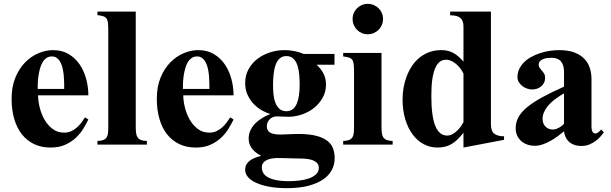

<svg xmlns="http://www.w3.org/2000/svg" viewBox="-20 -748 3160 993"><path d="M437 -129.9Q426.8 -108.9 411.6 -83.7Q396.5 -58.6 373.5 -36.6Q350.6 -14.6 318.4 0.2Q286.1 15.1 241.2 15.1Q193.8 15.1 156.5 -2.7Q119.1 -20.5 93.3 -53.2Q67.4 -85.9 53.7 -132.6Q40 -179.2 40 -236.8Q40 -299.8 59.6 -346.9Q79.1 -394 110.1 -425.5Q141.1 -457 179.2 -472.9Q217.3 -488.8 253.9 -488.8Q301.3 -488.8 335.7 -468Q370.1 -447.3 392.6 -413.8Q415 -380.4 426 -338.6Q437 -296.9 437 -254.9H176.8Q177.2 -225.1 185.5 -191.4Q193.8 -157.7 210.4 -128.9Q227.1 -100.1 252.2 -81.1Q277.3 -62 312 -62Q331.5 -62 347.7 -69.3Q363.8 -76.7 377 -88.1Q390.1 -99.6 400.6 -113.5Q411.1 -127.4 419.9 -141.1ZM312 -288.1Q312 -302.2 311.8 -320.1Q311.5 -337.9 309.8 -356.7Q308.1 -375.5 304.2 -393.3Q300.3 -411.1 293.2 -425Q286.1 -439 275.1 -447.5Q264.2 -456.1 248 -456.1Q231.4 -456.1 219.5 -447.5Q207.5 -439 199.5 -424.8Q191.4 -410.6 186.5 -392.6Q181.6 -374.5 179 -356Q176.3 -337.4 175.5 -319.6Q174.8 -301.8 174.8 -288.1Z M483.9 0V-19Q503.4 -19.5 514.6 -24.2Q525.9 -28.8 531.5 -37.6Q537.1 -46.4 538.6 -60.1Q540 -73.7 540 -92.8V-590.8Q540 -614.7 538.3 -629.4Q536.6 -644 530.8 -652.3Q524.9 -660.6 513.7 -664.1Q502.4 -667.5 483.9 -669.9V-688H682.1V-92.8Q682.1 -73.7 683.8 -60.1Q685.5 -46.4 691.4 -37.6Q697.3 -28.8 708.7 -24.2Q720.2 -19.5 739.7 -19V0Z M1188 -129.9Q1177.7 -108.9 1162.6 -83.7Q1147.5 -58.6 1124.5 -36.6Q1101.6 -14.6 1069.3 0.2Q1037.1 15.1 992.2 15.1Q944.8 15.1 907.5 -2.7Q870.1 -20.5 844.2 -53.2Q818.4 -85.9 804.7 -132.6Q791 -179.2 791 -236.8Q791 -299.8 810.5 -346.9Q830.1 -394 861.1 -425.5Q892.1 -457 930.2 -472.9Q968.3 -488.8 1004.9 -488.8Q1052.2 -488.8 1086.7 -468Q1121.1 -447.3 1143.6 -413.8Q1166 -380.4 1177 -338.6Q1188 -296.9 1188 -254.9H927.7Q928.2 -225.1 936.5 -191.4Q944.8 -157.7 961.4 -128.9Q978 -100.1 1003.2 -81.1Q1028.3 -62 1063 -62Q1082.5 -62 1098.6 -69.3Q1114.7 -76.7 1127.9 -88.1Q1141.1 -99.6 1151.6 -113.5Q1162.1 -127.4 1170.9 -141.1ZM1063 -288.1Q1063 -302.2 1062.7 -320.1Q1062.5 -337.9 1060.8 -356.7Q1059.1 -375.5 1055.2 -393.3Q1051.3 -411.1 1044.2 -425Q1037.1 -439 1026.1 -447.5Q1015.1 -456.1 999 -456.1Q982.4 -456.1 970.5 -447.5Q958.5 -439 950.4 -424.8Q942.4 -410.6 937.5 -392.6Q932.6 -374.5 929.9 -356Q927.2 -337.4 926.5 -319.6Q925.8 -301.8 925.8 -288.1Z M1710 -413.1H1617.7Q1637.7 -395 1651.9 -369.6Q1666 -344.2 1666 -311Q1666 -273.4 1648.9 -242.7Q1631.8 -211.9 1604.2 -189.9Q1576.7 -168 1541.7 -156Q1506.8 -144 1471.7 -144Q1458.5 -144 1442.1 -145Q1425.8 -146 1411.1 -146Q1400.4 -146 1391.1 -142.1Q1381.8 -138.2 1374.8 -131.1Q1367.7 -124 1363.8 -114.7Q1359.9 -105.5 1359.9 -95.2Q1359.9 -73.2 1376.2 -62.7Q1392.6 -52.2 1430.7 -52.2Q1436.5 -52.2 1447.8 -52.7Q1459 -53.2 1472.2 -53.7Q1485.4 -54.2 1498.3 -54.7Q1511.2 -55.2 1521 -55.2Q1579.6 -55.2 1616.5 -45.4Q1653.3 -35.6 1674.3 -18.6Q1695.3 -1.5 1703.1 21.5Q1710.9 44.4 1710.9 70.8Q1710.9 101.1 1697.3 128.9Q1683.6 156.7 1654.1 178Q1624.5 199.2 1577.4 212.2Q1530.3 225.1 1462.9 225.1Q1414.1 225.1 1374.5 218Q1335 210.9 1306.9 198.5Q1278.8 186 1263.4 168.7Q1248 151.4 1248 130.9Q1248 114.7 1254.4 103Q1260.7 91.3 1272 82.8Q1283.2 74.2 1298.3 68.4Q1313.5 62.5 1331.1 58.1Q1317.9 51.3 1306.2 42.7Q1294.4 34.2 1285.4 23.2Q1276.4 12.2 1271.2 -1.2Q1266.1 -14.6 1266.1 -30.8Q1266.1 -55.7 1276.1 -75.9Q1286.1 -96.2 1302.2 -111.8Q1318.4 -127.4 1338.4 -139.2Q1358.4 -150.9 1377.9 -158.2Q1360.8 -163.1 1338.4 -175Q1315.9 -187 1295.9 -206.5Q1275.9 -226.1 1262 -253.9Q1248 -281.7 1248 -318.8Q1248 -357.9 1265.1 -389.4Q1282.2 -420.9 1310.5 -442.9Q1338.9 -464.8 1375.5 -476.8Q1412.1 -488.8 1451.7 -488.8Q1466.3 -488.8 1480.7 -487.1Q1495.1 -485.4 1507.8 -482.7Q1520.5 -480 1531.5 -476.3Q1542.5 -472.7 1549.8 -469.2H1710ZM1529.8 -310.1Q1529.8 -333.5 1527.8 -359.6Q1525.9 -385.7 1519 -407.7Q1512.2 -429.7 1498.3 -443.8Q1484.4 -458 1460.9 -458Q1439.9 -458 1426.5 -445.8Q1413.1 -433.6 1405.5 -412.6Q1397.9 -391.6 1395 -364.3Q1392.1 -336.9 1392.1 -307.1Q1392.1 -285.2 1394.3 -261.2Q1396.5 -237.3 1403.8 -217.8Q1411.1 -198.2 1424.8 -185.5Q1438.5 -172.9 1461.9 -172.9Q1481.4 -172.9 1494.4 -183.3Q1507.3 -193.8 1515.1 -212.4Q1522.9 -231 1526.4 -256.1Q1529.8 -281.2 1529.8 -310.1ZM1628.9 119.1Q1628.9 97.2 1606 84.5Q1583 71.8 1529.8 71.8Q1516.1 71.8 1503.7 71.3Q1491.2 70.8 1477.8 70.6Q1464.4 70.3 1449.2 69.8Q1434.1 69.3 1415.5 69.3Q1377.9 69.3 1356 81.8Q1334 94.2 1334 117.2Q1334 131.8 1340.6 144.8Q1347.2 157.7 1363.3 167.5Q1379.4 177.2 1406.5 183.1Q1433.6 189 1474.1 189Q1499 189 1526.1 186Q1553.2 183.1 1576.2 175.3Q1599.1 167.5 1614 154.1Q1628.9 140.6 1628.9 119.1Z M1960.9 -649.9Q1960.9 -633.3 1954.8 -618.9Q1948.7 -604.5 1938 -593.8Q1927.2 -583 1912.8 -576.9Q1898.4 -570.8 1881.8 -570.8Q1865.2 -570.8 1851.1 -576.9Q1836.9 -583 1826.4 -593.8Q1815.9 -604.5 1809.8 -618.9Q1803.7 -633.3 1803.7 -649.9Q1803.7 -666.5 1809.8 -680.7Q1815.9 -694.8 1826.4 -705.3Q1836.9 -715.8 1851.1 -721.9Q1865.2 -728 1881.8 -728Q1898.4 -728 1912.8 -721.9Q1927.2 -715.8 1938 -705.3Q1948.7 -694.8 1954.8 -680.7Q1960.9 -666.5 1960.9 -649.9ZM1754.9 0V-19Q1774.4 -19.5 1785.6 -24.2Q1796.9 -28.8 1802.5 -37.6Q1808.1 -46.4 1809.6 -60.1Q1811 -73.7 1811 -92.8V-377Q1811 -400.9 1809.3 -415.5Q1807.6 -430.2 1801.8 -438.5Q1795.9 -446.8 1784.7 -450.2Q1773.4 -453.6 1754.9 -456.1V-474.1H1953.1V-92.8Q1953.1 -73.7 1954.8 -60.1Q1956.5 -46.4 1962.4 -37.6Q1968.3 -28.8 1979.7 -24.2Q1991.2 -19.5 2010.7 -19V0Z M2377 15.1V-61Q2359.9 -40.5 2345.2 -26.1Q2330.6 -11.7 2314.9 -2.7Q2299.3 6.3 2281.5 10.7Q2263.7 15.1 2241.2 15.1Q2205.1 15.1 2172.6 -1.7Q2140.1 -18.6 2115.5 -50.8Q2090.8 -83 2076.4 -129.6Q2062 -176.3 2062 -235.8Q2062 -264.2 2067.1 -293.9Q2072.3 -323.7 2082.8 -351.8Q2093.3 -379.9 2109.4 -404.8Q2125.5 -429.7 2147.7 -448.2Q2169.9 -466.8 2198.5 -477.8Q2227.1 -488.8 2262.2 -488.8Q2297.9 -488.8 2324.2 -474.4Q2350.6 -460 2377 -429.2V-611.8Q2377 -640.6 2361.3 -654.8Q2345.7 -668.9 2308.1 -668.9V-688H2519V-106Q2519 -69.3 2536.9 -56.2Q2554.7 -43 2586.9 -43V-24.9ZM2377 -367.2Q2372.6 -377 2364 -389.4Q2355.5 -401.9 2343.8 -412.8Q2332 -423.8 2317.4 -431.4Q2302.7 -439 2286.1 -439Q2269 -439 2256.8 -430.2Q2244.6 -421.4 2236.3 -406.7Q2228 -392.1 2222.9 -372.8Q2217.8 -353.5 2215.1 -332.5Q2212.4 -311.5 2211.7 -290Q2210.9 -268.6 2210.9 -250Q2210.9 -146.5 2231.4 -96.7Q2252 -46.9 2292 -46.9Q2307.6 -46.9 2321.5 -54.9Q2335.4 -63 2346.4 -74Q2357.4 -85 2365.2 -96.9Q2373 -108.9 2377 -116.2Z M3103 -64Q3096.7 -54.7 3086.2 -42.5Q3075.7 -30.3 3061 -19.3Q3046.4 -8.3 3028.1 -0.7Q3009.8 6.8 2987.3 6.8Q2963.9 6.8 2947.5 0.2Q2931.2 -6.3 2920.4 -17.1Q2909.7 -27.8 2904.1 -41.5Q2898.4 -55.2 2897 -68.8Q2882.8 -57.1 2865.5 -44.2Q2848.1 -31.2 2828.4 -20Q2808.6 -8.8 2787.6 -1.5Q2766.6 5.9 2746.1 5.9Q2724.1 5.9 2706.1 -0.7Q2688 -7.3 2674.8 -19.3Q2661.6 -31.2 2654.3 -47.9Q2647 -64.5 2647 -85Q2647 -115.7 2661.6 -142.3Q2676.3 -168.9 2706.8 -194.1Q2737.3 -219.2 2784.4 -244.9Q2831.5 -270.5 2897 -299.8V-377.9Q2897 -411.1 2881.3 -430.2Q2865.7 -449.2 2831.1 -449.2Q2820.8 -449.2 2809.3 -447.8Q2797.9 -446.3 2788.3 -442.1Q2778.8 -438 2772.5 -431.2Q2766.1 -424.3 2766.1 -414.1Q2766.1 -403.8 2771.2 -396.7Q2776.4 -389.6 2782.7 -382.6Q2789.1 -375.5 2794.2 -366.9Q2799.3 -358.4 2799.3 -345.2Q2799.3 -331.1 2793.7 -320.1Q2788.1 -309.1 2778.8 -301.3Q2769.5 -293.5 2757.3 -289.3Q2745.1 -285.2 2731.9 -285.2Q2720.2 -285.2 2706.8 -289.6Q2693.4 -293.9 2682.1 -302.5Q2670.9 -311 2663.6 -322.8Q2656.2 -334.5 2656.2 -349.1Q2656.2 -371.6 2665.3 -390.6Q2674.3 -409.7 2689.7 -425.3Q2705.1 -440.9 2726.1 -452.6Q2747.1 -464.4 2771 -472.4Q2794.9 -480.5 2820.6 -484.6Q2846.2 -488.8 2871.1 -488.8Q2918 -488.8 2950 -476.8Q2981.9 -464.8 3001.7 -444.3Q3021.5 -423.8 3030.3 -396.7Q3039.1 -369.6 3039.1 -339.8V-90.8Q3039.1 -76.7 3044.2 -67.1Q3049.3 -57.6 3058.6 -57.6Q3071.8 -57.6 3088.9 -78.1ZM2897 -265.1Q2890.6 -261.7 2880.1 -255.1Q2869.6 -248.5 2857.2 -239.5Q2844.7 -230.5 2832 -219.2Q2819.3 -208 2809.3 -194.6Q2799.3 -181.2 2792.7 -165.8Q2786.1 -150.4 2786.1 -133.8Q2786.1 -108.4 2801.3 -93.3Q2816.4 -78.1 2838.9 -78.1Q2848.1 -78.1 2857.4 -81.5Q2866.7 -85 2874.5 -89.6Q2882.3 -94.2 2888.2 -99.4Q2894 -104.5 2897 -107.9Z"/></svg>

Font: Tai Heritage Pro
Style: Bold
Weight: 700
Designer: Faah Baccam, Walt Agee, Victor Gaultney, Annie Olsen, Eric Hays
Foundry: SIL International
Version: Version 2.600